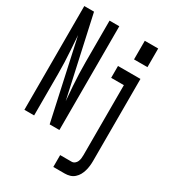

<svg xmlns="http://www.w3.org/2000/svg" viewBox="-225 -850 1050 1178"><g transform="rotate(30 300.0 -260.5)"><path d="M445 -604V-736H540V-604ZM17 0V-735H86L210 -173L202 -275Q199 -317 197.5 -358.5Q196 -400 196 -441V-735H265V0H196L73 -562L80 -460Q83 -418 84.5 -376.5Q86 -335 86 -294V0ZM346 215V131H427Q439 131 448.5 123.5Q458 116 462.5 105.5Q467 95 468.5 83.5Q470 72 470 60V-436H380V-520H539V60Q539 78 537 96Q535 114 530 131.5Q525 149 516.5 164.5Q508 180 494 192.5Q480 205 462.5 210Q445 215 427 215Z"/></g></svg>

Font: Iosevka SS04 Medium Extended
Style: Regular
Weight: 500
Width: 7
Monospace: yes
Designer: Belleve Invis
Foundry: Belleve Invis
Version: Version 19.0.0; ttfautohint (v1.8.4)